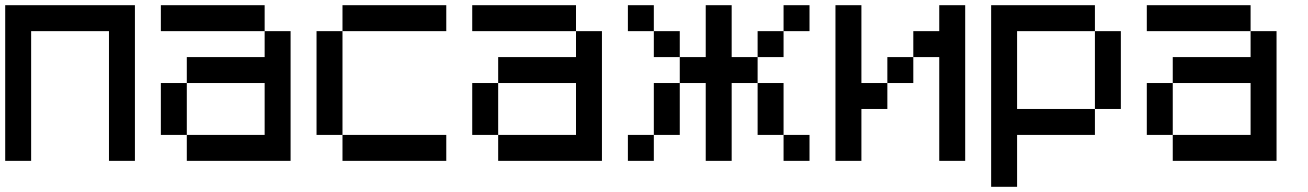

<svg xmlns="http://www.w3.org/2000/svg" viewBox="-20 -620 5040 740"><path d="M0 0V-600H500V0H400V-500H100V0Z M600 -100V-300H700V-100ZM600 -500V-600H1000V-500ZM700 -100H1000V-300H700V-400H1000V-500H1100V0H700Z M1200 -100V-500H1300V-100ZM1300 -100H1700V0H1300ZM1300 -500V-600H1700V-500Z M1800 -100V-300H1900V-100ZM1800 -500V-600H2200V-500ZM1900 -100H2200V-300H1900V-400H2200V-500H2300V0H1900Z M2400 0V-100H2500V0ZM2400 -500V-600H2500V-500ZM2600 -100H2500V-300H2600ZM2600 -500V-400H2500V-500ZM2600 -400H2700V-600H2800V-400H2900V-300H2800V0H2700V-300H2600ZM3000 -100H2900V-300H3000ZM3000 0V-100H3100V0ZM3000 -500V-400H2900V-500ZM3000 -600H3100V-500H3000Z M3200 0V-600H3300V-300H3400V-200H3300V0ZM3400 -300V-400H3500V-300ZM3500 -400V-500H3600V-600H3700V0H3600V-400Z M3800 100V-600H4200V-500H3900V-200H4200V-100H3900V100ZM4200 -200V-500H4300V-200Z M4400 -100V-300H4500V-100ZM4400 -500V-600H4800V-500ZM4500 -100H4800V-300H4500V-400H4800V-500H4900V0H4500Z"/></svg>

Font: Galmuri9 Regular
Style: Regular
Weight: 400
Designer: Lee Minseo (quiple)
Version: Version 2.399;hotconv 1.1.1;makeotfexe 2.6.0 DEVELOPMENT